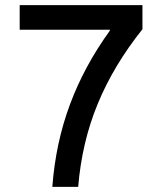

<svg xmlns="http://www.w3.org/2000/svg" viewBox="-20 -727 616 747"><path d="M56.6 -707H534.2V-613.3Q421.9 -472.7 360.1 -322.8Q298.3 -172.9 284.2 0H183.6Q196.3 -170.4 252 -320.1Q307.6 -469.7 407.2 -607.4V-611.3H56.6Z"/></svg>

Font: Wanted Sans Medium
Style: Regular
Weight: 500
Designer: Original Design by Kil Hyung-jin and Kang Hanbin, Wanted Lab, Inc; Hangeul from Source Han Sans by Jang Soo-young and Ka
Foundry: Wanted Lab, Inc.
Version: Version 1.001